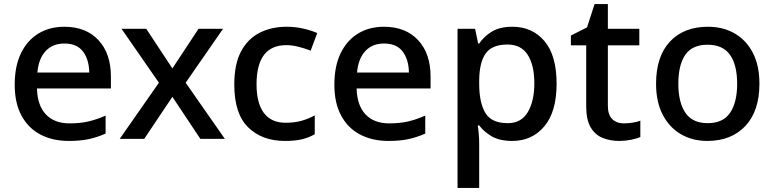

<svg xmlns="http://www.w3.org/2000/svg" viewBox="-20 -680 3789 940"><path d="M295 -549Q401 -549 462 -483.5Q523 -418 523 -305V-247H161Q163 -164 204.5 -120Q246 -76 321 -76Q373 -76 413.5 -85.5Q454 -95 497 -114V-26Q456 -8 415 1Q374 10 317 10Q238 10 178.5 -21Q119 -52 85.5 -113.5Q52 -175 52 -265Q52 -356 82.5 -419Q113 -482 167.5 -515.5Q222 -549 295 -549ZM295 -467Q238 -467 203.5 -430Q169 -393 163 -325H417Q416 -388 386.5 -427.5Q357 -467 295 -467Z M758 -275 575 -539H696L824 -345L952 -539H1072L889 -275L1081 0H961L824 -206L686 0H566Z M1375 10Q1263 10 1195 -56.5Q1127 -123 1127 -266Q1127 -366 1160 -428Q1193 -490 1251 -519.5Q1309 -549 1383 -549Q1428 -549 1467.5 -539.5Q1507 -530 1533 -518L1501 -432Q1473 -443 1441.5 -451Q1410 -459 1382 -459Q1236 -459 1236 -267Q1236 -175 1272 -127Q1308 -79 1378 -79Q1423 -79 1457.5 -89Q1492 -99 1521 -115V-23Q1492 -6 1458 2Q1424 10 1375 10Z M1860 -549Q1966 -549 2027 -483.5Q2088 -418 2088 -305V-247H1726Q1728 -164 1769.5 -120Q1811 -76 1886 -76Q1938 -76 1978.5 -85.5Q2019 -95 2062 -114V-26Q2021 -8 1980 1Q1939 10 1882 10Q1803 10 1743.5 -21Q1684 -52 1650.5 -113.5Q1617 -175 1617 -265Q1617 -356 1647.5 -419Q1678 -482 1732.5 -515.5Q1787 -549 1860 -549ZM1860 -467Q1803 -467 1768.5 -430Q1734 -393 1728 -325H1982Q1981 -388 1951.5 -427.5Q1922 -467 1860 -467Z M2489 -549Q2586 -549 2645.5 -479Q2705 -409 2705 -270Q2705 -133 2645 -61.5Q2585 10 2488 10Q2426 10 2387.5 -12.5Q2349 -35 2326 -66H2319Q2322 -48 2324 -23.5Q2326 1 2326 20V240H2220V-539H2306L2321 -467H2326Q2349 -501 2387.5 -525Q2426 -549 2489 -549ZM2464 -462Q2389 -462 2358 -418.5Q2327 -375 2326 -287V-271Q2326 -178 2356 -127.5Q2386 -77 2466 -77Q2532 -77 2564 -131Q2596 -185 2596 -272Q2596 -360 2564 -411Q2532 -462 2464 -462Z M3034 -76Q3055 -76 3077 -79.5Q3099 -83 3115 -89V-9Q3097 -1 3068.5 4.5Q3040 10 3011 10Q2967 10 2930 -5Q2893 -20 2871.5 -57Q2850 -94 2850 -160V-458H2775V-506L2854 -546L2891 -660H2956V-539H3110V-458H2956V-162Q2956 -118 2977.5 -97Q2999 -76 3034 -76Z M3698 -270Q3698 -136 3629 -63Q3560 10 3443 10Q3370 10 3313.5 -23Q3257 -56 3224.5 -118.5Q3192 -181 3192 -270Q3192 -404 3260 -476.5Q3328 -549 3446 -549Q3520 -549 3576.5 -516.5Q3633 -484 3665.5 -422Q3698 -360 3698 -270ZM3301 -270Q3301 -179 3335.5 -128Q3370 -77 3445 -77Q3520 -77 3554.5 -128Q3589 -179 3589 -270Q3589 -362 3554 -411.5Q3519 -461 3444 -461Q3369 -461 3335 -411.5Q3301 -362 3301 -270Z"/></svg>

Font: Noto Sans Sinhala Medium
Style: Regular
Weight: 500
Designer: Jelle Bosma - Monotype Design Team
Foundry: Monotype Imaging Inc.
Version: Version 2.006; ttfautohint (v1.8.4.7-5d5b)